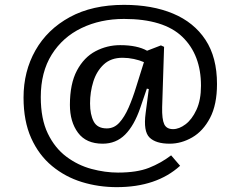

<svg xmlns="http://www.w3.org/2000/svg" viewBox="-20 -588 980 791"><path d="M461 183Q386 183 317.5 162Q249 141 194.5 96Q140 51 108.5 -19Q77 -89 77 -186Q77 -294 126 -380.5Q175 -467 267.5 -517.5Q360 -568 491 -568Q607 -568 693 -532Q779 -496 826.5 -424Q874 -352 874 -242Q874 -157 845.5 -102.5Q817 -48 772 -22Q727 4 679 4Q622 4 596 -21.5Q570 -47 580 -122L593 -221L585 -223L558 -144Q533 -71 495.5 -33.5Q458 4 403 4Q335 4 301.5 -41Q268 -86 268 -156Q268 -243 297 -297.5Q326 -352 373.5 -377Q421 -402 475 -402Q545 -402 586 -379L643 -401L656 -395L648 -146Q647 -97 656.5 -76.5Q666 -56 693 -56Q718 -56 744.5 -76Q771 -96 789.5 -136Q808 -176 808 -235Q808 -362 731.5 -436Q655 -510 491 -510Q394 -510 316 -472.5Q238 -435 193 -363Q148 -291 148 -188Q148 -98 177 -38Q206 22 253.5 57.5Q301 93 357 108Q413 123 466 123Q544 123 593.5 103.5Q643 84 685 52L722 95Q625 183 461 183ZM420 -59Q450 -59 471.5 -82.5Q493 -106 510 -145Q527 -184 541 -230L573 -332Q555 -340 531.5 -345Q508 -350 485 -350Q437 -350 407.5 -322.5Q378 -295 364.5 -252Q351 -209 351 -162Q351 -116 366 -87.5Q381 -59 420 -59Z"/></svg>

Font: Literata 7pt
Style: Italic
Weight: 400
Italic angle: -2°
Designer: Latin by Veronika Burian and Jose Scaglione. Greek by Irene Vlachou. Cyrillic by Vera Evstafieva
Foundry: TypeTogether
Version: Version 3.002